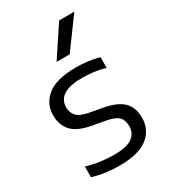

<svg xmlns="http://www.w3.org/2000/svg" viewBox="-199 -902 885 1006"><g transform="rotate(-30 243.0 -399.0)"><path d="M224 9.5Q179.5 9.5 138.8 4Q98 -1.5 60.5 -13V-77.5Q103.5 -65 143.5 -59.5Q183.5 -54 224.5 -54Q302 -54 335 -78.2Q368 -102.5 368 -145Q368 -181.5 348.8 -201Q329.5 -220.5 279.5 -230L196.5 -245Q117.5 -260 84 -297Q50.5 -334 50.5 -393Q50.5 -462 105.5 -506.5Q160.5 -551 278.5 -551Q316 -551 351 -546.5Q386 -542 418 -533V-468.5Q382.5 -478.5 349 -482.8Q315.5 -487 280 -487Q223.5 -487 191 -475Q158.5 -463 144.5 -442.2Q130.5 -421.5 130.5 -395.5Q130.5 -364.5 148.5 -343Q166.5 -321.5 216 -311.5L299 -296.5Q377 -282 412.5 -247.2Q448 -212.5 448 -150Q448 -76.5 392 -33.5Q336 9.5 224 9.5ZM206.5 -626.5 326.5 -808H418.5L285.5 -626.5Z"/></g></svg>

Font: Encode Sans SemiExpanded
Style: Regular
Weight: 400
Width: 6
Designer: Multiple Designers
Foundry: Impallari Type
Version: Version 3.002